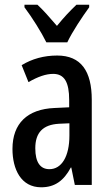

<svg xmlns="http://www.w3.org/2000/svg" viewBox="-20 -786 470 816"><path d="M177 -606H266C287 -651 330 -715 359 -755V-766H305C273 -735 254 -715 222 -676C193 -710 163 -744 139 -766H84V-755C117 -711 156 -649 177 -606ZM223 -550C167 -550 116 -536 72 -509L101 -437C141 -460 175 -472 206 -472C254 -472 274 -436 274 -361V-330L211 -327C97 -322 33 -262 33 -153C33 -67 69 10 155 10C213 10 251 -18 281 -74H283L298 0H370V-362C370 -483 325 -550 223 -550ZM230 -260 275 -262V-210C275 -121 242 -67 190 -67C152 -67 130 -95 130 -156C130 -222 162 -256 230 -260Z"/></svg>

Font: Noto Sans Myanmar ExtraCondensed Medium
Style: Regular
Weight: 500
Width: 2
Designer: Monotype Design Team
Foundry: Monotype Imaging Inc.
Version: Version 2.107